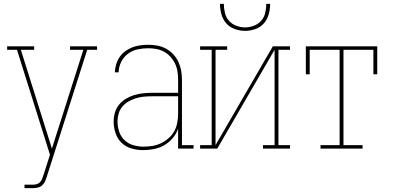

<svg xmlns="http://www.w3.org/2000/svg" viewBox="-20 -770 2040 995"><path d="M107 205V187H151Q161 187 171 184Q181 181 188 173.5Q195 166 198.5 156Q202 146 205 137L206 136Q206 135 206 135Q206 135 206 135L239 32L68 -512H17V-530H157V-512H88L249 0L412 -512H343V-530H483V-512H432L224 141Q224 141 224 141Q224 141 224 141V142Q220 154 215 166.5Q210 179 200.5 188.5Q191 198 178 201.5Q165 205 151 205Z M721 8Q691 8 661.5 -0.5Q632 -9 610.5 -29.5Q589 -50 579 -79.5Q569 -109 569 -139Q569 -163 575.5 -186Q582 -209 596.5 -227Q611 -245 631.5 -257.5Q652 -270 674.5 -277Q697 -284 720.5 -286.5Q744 -289 767 -289H903V-355Q903 -376 900 -397.5Q897 -419 888 -438.5Q879 -458 864.5 -474.5Q850 -491 831 -501.5Q812 -512 791 -516Q770 -520 748 -520Q720 -520 692.5 -514Q665 -508 643 -491.5Q621 -475 608 -449Q595 -423 595 -395H575Q576 -416 582 -436.5Q588 -457 600 -474.5Q612 -492 629 -504.5Q646 -517 665.5 -524.5Q685 -532 706 -535Q727 -538 748 -538Q772 -538 796 -533.5Q820 -529 841 -517.5Q862 -506 878.5 -488Q895 -470 905 -448Q915 -426 919 -402.5Q923 -379 923 -355V-18H983V0H903V-102Q893 -75 874 -53Q855 -31 830.5 -17Q806 -3 777.5 2.5Q749 8 721 8ZM724 -10Q748 -10 771 -14Q794 -18 815 -28Q836 -38 854 -54Q872 -70 883 -90Q894 -110 898.5 -133.5Q903 -157 903 -180V-271H767Q746 -271 725.5 -269Q705 -267 685 -261Q665 -255 646.5 -244.5Q628 -234 614.5 -218Q601 -202 595 -182Q589 -162 589 -141Q589 -114 597.5 -88Q606 -62 625.5 -43.5Q645 -25 671.5 -17.5Q698 -10 724 -10Z M1017 0V-18H1077V-512H1017V-530H1157V-512H1097V-18L1394 -530H1483V-512H1423V-18H1483V0H1343V-18H1403V-512L1106 0ZM1250 -610Q1223 -610 1196.5 -619.5Q1170 -629 1152.5 -649Q1135 -669 1127.5 -696Q1120 -723 1120 -750H1140Q1140 -727 1145.5 -703.5Q1151 -680 1166.5 -662.5Q1182 -645 1204.5 -636.5Q1227 -628 1250 -628Q1273 -628 1295.5 -636.5Q1318 -645 1333.5 -662.5Q1349 -680 1354.5 -703.5Q1360 -727 1360 -750H1380Q1380 -723 1372.5 -696Q1365 -669 1347.5 -649Q1330 -629 1303.5 -619.5Q1277 -610 1250 -610Z M1641 0V-18H1740V-512H1585V-385H1565V-530H1935V-385H1915V-512H1760V-18H1859V0Z"/></svg>

Font: Iosevka Slab Thin
Style: Regular
Weight: 100
Monospace: yes
Designer: Belleve Invis
Foundry: Belleve Invis
Version: Version 11.1.0; ttfautohint (v1.8.3)